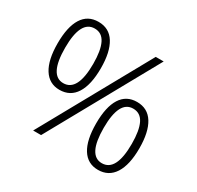

<svg xmlns="http://www.w3.org/2000/svg" viewBox="-156 -905 1125 1096"><g transform="rotate(30 406.0 -357.0)"><path d="M195.8 -724.1Q266.6 -724.1 302.7 -666Q338.9 -607.9 338.9 -501Q338.9 -392.1 302.2 -334Q265.6 -275.9 194.8 -275.9Q127 -275.9 90.3 -334Q53.7 -392.1 53.7 -501Q53.7 -609.9 89.6 -667Q125.5 -724.1 195.8 -724.1ZM181.6 0 577.6 -713.9H629.9L233.9 0ZM195.8 -680.2Q103.5 -680.2 103.5 -501Q103.5 -319.8 194.8 -319.8Q288.6 -319.8 288.6 -501Q288.6 -588.9 266.1 -634.5Q243.7 -680.2 195.8 -680.2ZM614.7 -438Q685.5 -438 721.7 -379.9Q757.8 -321.8 757.8 -214.8Q757.8 -106 720.7 -48.1Q683.6 9.8 613.8 9.8Q544.9 9.8 508.8 -48.1Q472.7 -106 472.7 -214.8Q472.7 -324.2 508.8 -381.1Q544.9 -438 614.7 -438ZM614.7 -394Q522.9 -394 522.9 -214.8Q522.9 -34.2 613.8 -34.2Q707.5 -34.2 707.5 -214.8Q707.5 -303.2 685.1 -348.6Q662.6 -394 614.7 -394Z"/></g></svg>

Font: Nokora Light
Style: Regular
Weight: 300
Designer: Danh Hong
Version: Version 8.000; ttfautohint (v1.8.3)